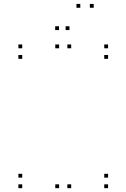

<svg xmlns="http://www.w3.org/2000/svg" viewBox="-20 -972 660 1002"><path d="M351.5 -720V-740H331.5V-720ZM288.5 -720V-740H268.5V-720ZM288.5 10V-10H268.5V10ZM351.5 10V-10H331.5V10ZM96 -665V-685H76V-665ZM544 -665V-685H524V-665ZM544 -720V-740H524V-720ZM96 -720V-740H76V-720ZM544 10V-10H524V10ZM544 -45V-65H524V-45ZM96 -45V-65H76V-45ZM96 10V-10H76V10ZM399 -931.5V-951.5H379V-931.5ZM469 -931.5V-951.5H449V-931.5ZM342.5 -815V-835H322.5V-815ZM288 -815V-835H268V-815Z"/></svg>

Font: Monaspace Neon Dots Var
Style: Regular
Weight: 400
Designer: Riley Cran and the Lettermatic Team
Version: Version 1.100 (Monaspace Neon Dots)